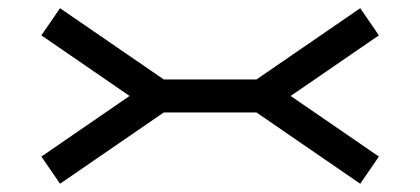

<svg xmlns="http://www.w3.org/2000/svg" viewBox="-20 -433 1020 466"><path d="M125.7 13 377.4 -160H602.6L854.3 13L899.6 -53L685.5 -200.1L899.6 -347.2L854.3 -413.1L602.6 -240.2H377.4L125.7 -413.1L80.4 -347.2L294.5 -200.1L80.4 -53Z"/></svg>

Font: KetosagCBd
Style: Regular
Weight: 500
Designer: gluk
Foundry: gluk
Version: Version 00.0024